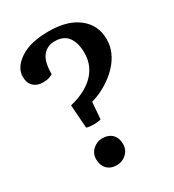

<svg xmlns="http://www.w3.org/2000/svg" viewBox="-164 -748 771 853"><g transform="rotate(-30 221.0 -321.5)"><path d="M185.7 -196Q164.6 -196 148.7 -200.8L140.2 -320.1Q173.4 -327.7 203.3 -341.5Q233.1 -355.3 257 -376.4Q280.8 -397.5 294.6 -426.5Q308.4 -455.5 308.4 -493Q308.4 -542.9 287.2 -573.1Q265.9 -603.3 218.7 -603.3Q180.5 -603.3 157.6 -575.4Q134.7 -547.5 134.7 -482.8Q127.8 -478.9 115.8 -474.6Q103.9 -470.3 83.1 -470.3Q54.1 -470.3 36 -487.6Q17.8 -504.9 17.8 -536.5Q17.8 -584 70.2 -619.5Q122.6 -655 217.8 -655Q314.4 -655 369.4 -611.6Q424.4 -568.2 424.4 -495.7Q424.4 -462.3 411.6 -432.5Q398.9 -402.8 376.8 -378Q354.8 -353.2 327.4 -334Q300.1 -314.9 271.4 -302.1Q242.7 -289.3 215.6 -283.5L230.1 -297.7L222.6 -200.8Q207.8 -196 185.7 -196ZM185.2 12Q152.3 12 134.6 -6.9Q116.8 -25.8 116.8 -56.4Q116.8 -85.5 137.7 -104.8Q158.5 -124.2 185.2 -124.2Q219.1 -124.2 236.8 -105.5Q254.6 -86.9 254.6 -56.4Q254.6 -26.8 233.7 -7.4Q212.9 12 185.2 12Z"/></g></svg>

Font: Pitagon Serif
Style: Regular
Weight: 400
Designer: Travis Tran
Foundry: Pitagon
Version: Version 1.000;gftools[0.9.26]